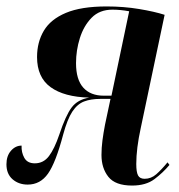

<svg xmlns="http://www.w3.org/2000/svg" viewBox="-35 -566 557 596"><path d="M375 10Q323 10 301.5 -17Q280 -44 280 -85Q280 -107 283 -130Q286 -153 291 -179L308 -259H276Q247 -259 226 -251Q205 -243 189.5 -219.5Q174 -196 161 -148Q138 -61 114 -27Q90 7 51 7Q23 7 4 -9.5Q-15 -26 -15 -56Q-15 -82 -1 -98Q13 -114 32 -114Q31 -93 40.5 -76Q50 -59 73 -59Q100 -59 117 -81.5Q134 -104 149 -148Q169 -208 187.5 -232.5Q206 -257 242 -263Q164 -265 122 -295.5Q80 -326 80 -389Q80 -435 101 -470.5Q122 -506 169.5 -526Q217 -546 296 -546Q349 -546 397 -538Q445 -530 476 -520L402 -169Q388 -105 388 -57Q388 -32 393.5 -21.5Q399 -11 414 -11Q434 -11 450 -25Q466 -39 485 -62L491 -54Q471 -30 444.5 -10Q418 10 375 10ZM287 -269H311L366 -531Q339 -536 314 -536Q274 -536 249.5 -511Q225 -486 213 -448Q201 -410 201 -370Q201 -319 223.5 -294Q246 -269 287 -269Z"/></svg>

Font: Noto Serif Display ExtraCondensed SemiBold
Style: Italic
Weight: 600
Width: 2
Italic angle: -12°
Designer: Monotype Design Team
Foundry: Monotype Imaging Inc.
Version: Version 2.009